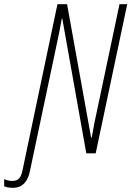

<svg xmlns="http://www.w3.org/2000/svg" viewBox="-122 -734 629 919"><path d="M-60 165C-10 165 12 129 21 86L147 -510C158 -563 168 -609 174 -646H176L291 0H336L487 -714H450L344 -212C335 -171 325 -124 317 -76H314L199 -714H153L-14 80C-21 115 -33 132 -63 132C-78 132 -90 129 -102 123V158C-91 162 -78 165 -60 165Z"/></svg>

Font: Noto Sans ExtraCondensed ExtraLight
Style: Italic
Weight: 200
Width: 2
Italic angle: -12°
Designer: Monotype Design Team
Foundry: Monotype Imaging Inc.
Version: Version 2.013